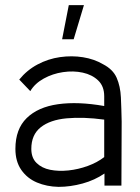

<svg xmlns="http://www.w3.org/2000/svg" viewBox="-20 -723 544 748"><path d="M208 5Q162 4 124 -12Q86 -28 63 -61Q40 -94 40 -143Q40 -220 84 -263Q128 -306 206 -317Q284 -328 386 -310V-348Q386 -387 362.5 -409.5Q339 -432 302.5 -440Q266 -448 225.5 -442Q185 -436 150.5 -417Q116 -398 98 -368L55 -413Q85 -450 126.5 -472Q168 -494 214 -500.5Q260 -507 303.5 -500Q347 -493 381 -473Q420 -453 434.5 -420Q449 -387 451 -343.5Q453 -300 454 -249L453 0H387V-47Q349 -21 301.5 -8Q254 5 208 5ZM386 -111V-257Q304 -268 239.5 -262Q175 -256 138.5 -227Q102 -198 102 -143Q102 -108 122.5 -88Q143 -68 175.5 -61.5Q208 -55 246.5 -59Q285 -63 322 -76.5Q359 -90 386 -111ZM222 -570H267L307 -703H248Z"/></svg>

Font: Kulim Park Light
Style: Regular
Weight: 300
Designer: Noponies / Dale Sattler
Foundry: Noponies
Version: Version 1.000; ttfautohint (v1.8.3)